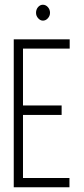

<svg xmlns="http://www.w3.org/2000/svg" viewBox="-20 -790 353 810"><path d="M38 0V-624H274V-585H77V-345H240V-305H77V-39H273V0ZM161 -703Q150 -703 141 -713Q132 -723 132 -736Q132 -750 140.5 -760Q149 -770 161 -770Q173 -770 182 -760Q191 -750 191 -736Q191 -723 182 -713Q173 -703 161 -703Z"/></svg>

Font: Inconsolata ExtraCondensed Light
Style: Regular
Weight: 300
Width: 2
Monospace: yes
Designer: Raph Levien, Cyreal, Brenton Simpson
Foundry: Raph Levien, Cyreal, Google
Version: Version 3.100; ttfautohint (v1.8.4.7-5d5b)